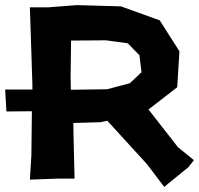

<svg xmlns="http://www.w3.org/2000/svg" viewBox="-71 -688 778 751"><path d="M45.9 -659.2 55.7 -358.4V-337.9H-50.8L-45.9 -252L53.7 -252.9L51.8 -81.1L45.9 14.6L153.3 10.7H220.7L216.8 -147.5L215.8 -207L322.3 -210L348.6 -215.8L503.9 -45.9L571.3 43L666 -34.2L687.5 -61.5L625 -112.3L509.8 -259.8L622.1 -346.7L630.9 -487.3L553.7 -608.4L402.3 -663.1L229.5 -668L116.2 -659.2ZM205.1 -385.7 207 -529.3 343.8 -530.3 428.7 -518.6 474.6 -471.7 482.4 -405.3 436.5 -362.3 347.7 -338.9 206.1 -336.9Z"/></svg>

Font: MaokenAssortedSans-TC
Style: Regular
Weight: 500
Version: Version 0.83